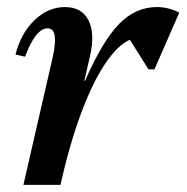

<svg xmlns="http://www.w3.org/2000/svg" viewBox="-20 -516 521 536"><path d="M105.2 -17.1 167.5 -290.3H217.3Q266.5 -402.2 312.6 -449.3Q358.7 -496.3 418.2 -496.3Q450 -496.3 480.5 -480.8L411.2 -322.5H394.5L320.3 -440.3H365.4V-409.6Q329.1 -409.6 289.8 -360.4Q250.5 -311.2 215.3 -223Q180 -134.9 152.8 -17.1ZM45.4 0 127.1 -356.1Q135.9 -395.5 132.7 -416.2Q129.5 -436.9 113 -436.9Q79.5 -436.9 49.9 -357.7L23.3 -363.8Q38.6 -423.9 76.7 -460.1Q114.7 -496.3 161.2 -496.3Q208 -496.3 226.8 -459.7Q245.6 -423.1 231.6 -361.1L148.9 0Z"/></svg>

Font: Platypi Light
Style: Italic
Weight: 300
Italic angle: -13°
Designer: David Sargent
Foundry: Bolt Cutter Type
Version: Version 1.200